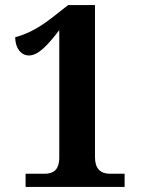

<svg xmlns="http://www.w3.org/2000/svg" viewBox="-20 -738 565 758"><path d="M81 0H472V-52H415C376 -52 355 -73 355 -117V-718H249L184 -667C122 -619 77 -601 40 -591C40 -547 64 -519 94 -519C131 -519 168 -559 214 -619V-117C214 -66 190 -52 155 -52H81Z"/></svg>

Font: Noto Serif Hebrew SemiCondensed
Style: Bold
Weight: 700
Width: 4
Designer: Monotype Design Team
Foundry: Monotype Imaging Inc.
Version: Version 2.004